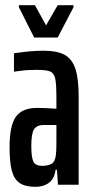

<svg xmlns="http://www.w3.org/2000/svg" viewBox="-20 -714 357 742"><path d="M17 -145Q17 -229 41.5 -263Q66 -297 124 -297Q147 -297 198 -294V-336Q198 -389 193.5 -410Q189 -431 174.5 -437.5Q160 -444 122 -444Q85 -444 61.5 -440.5Q38 -437 34 -437V-508Q97 -518 148 -518Q200 -518 229 -502.5Q258 -487 271 -449Q284 -411 284 -340V0H204L200 -58H195Q190 -23 169 -7.5Q148 8 117 8Q77 8 55.5 -7Q34 -22 25.5 -55Q17 -88 17 -145ZM196 -115Q198 -131 198 -162V-197V-231H149Q123 -231 112 -215Q101 -199 101 -150Q101 -106 109 -89.5Q117 -73 143 -73Q165 -73 179 -81Q193 -89 196 -115ZM112 -569 53 -686V-694H115L158 -616L203 -694H264V-686L203 -569Z"/></svg>

Font: Saira Ultra Condensed SemiBold
Style: Regular
Weight: 600
Width: 1
Designer: Hector Gatti with collaboration of the Omnibus-Type team
Foundry: Omnibus-Type
Version: Version 1.001; ttfautohint (v1.8)